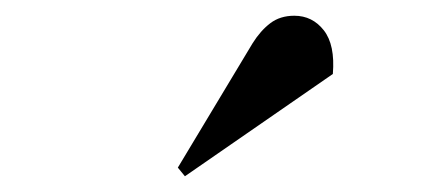

<svg xmlns="http://www.w3.org/2000/svg" viewBox="-20 -806 539 244"><path d="M301 -751Q311 -767 323.5 -776.5Q336 -786 354 -786Q377 -786 391.5 -767.5Q406 -749 403 -712L215 -582L206 -593Z"/></svg>

Font: Literata 72pt SemiBold
Style: Italic
Weight: 600
Italic angle: -2°
Designer: Latin by Veronika Burian and Jose Scaglione. Greek by Irene Vlachou. Cyrillic by Vera Evstafieva
Foundry: TypeTogether
Version: Version 3.002